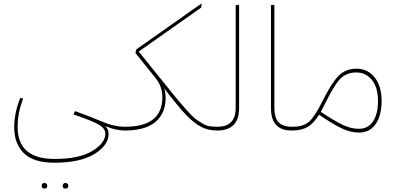

<svg xmlns="http://www.w3.org/2000/svg" viewBox="-20 -762 2320 1121"><path d="M724 -11 709 0Q655 0 595 -26Q614 -7 614 20Q614 86 531.5 137Q449 188 297 188Q176 188 119.5 132.5Q63 77 63 -18Q63 -105 99 -191L115 -186Q83 -105 83 -20Q83 166 299 166Q441 166 518 120Q595 74 595 18Q595 -10 560.5 -32Q526 -54 409 -94L418 -113Q467 -96 517 -76Q567 -56 591 -46Q615 -36 646.5 -29Q678 -22 711 -22ZM256 323Q256 339 240 339Q223 339 223 323Q223 316 228 311Q233 306 240 306Q247 306 251.5 311Q256 316 256 323ZM379 323Q379 339 362 339Q346 339 346 323Q346 316 350.5 311Q355 306 362 306Q369 306 374 311Q379 316 379 323Z M1250 -22 1262 -12 1248 0Q1194 0 1152 -22.5Q1110 -45 1064.5 -93Q1019 -141 939 -246Q947 -222 947 -191Q947 -100 887.5 -50Q828 0 709 0L694 -11L711 -22Q928 -22 928 -195Q928 -257 887 -308L771 -452L775 -473L1157 -742L1155 -718L790 -461L932 -285Q987 -216 1009.5 -189Q1032 -162 1067 -122.5Q1102 -83 1117.5 -71Q1133 -59 1158 -43.5Q1183 -28 1202.5 -25Q1222 -22 1250 -22Z M1248 0 1233 -11 1250 -22Q1356 -22 1356 -132V-732L1376 -734V-131Q1376 0 1248 0Z M1562 -132V-732L1582 -734V-133Q1582 -74 1606.5 -48Q1631 -22 1684 -22L1696 -11L1681 0Q1562 0 1562 -132Z M2062 -361Q2126 -361 2167 -310.5Q2208 -260 2208 -172Q2208 -88 2173.5 -38Q2139 12 2076 12Q2026 12 1974 -13Q1922 -38 1843 -92Q1810 -40 1774.5 -20Q1739 0 1685 0H1681L1666 -11L1683 -22H1689Q1751 -22 1784.5 -51.5Q1818 -81 1863 -172Q1917 -280 1958 -320.5Q1999 -361 2062 -361ZM2075 -10Q2130 -10 2158.5 -54Q2187 -98 2187 -172Q2187 -251 2151.5 -295Q2116 -339 2060 -339Q2002 -339 1965 -300Q1928 -261 1876 -153Q1858 -118 1853 -109Q1931 -57 1980 -33.5Q2029 -10 2075 -10Z"/></svg>

Font: FiraGO Thin
Style: Regular
Weight: 100
Designer: bBox Type
Foundry: bBox Type GmbH
Version: Version 1.001;PS 001.001;hotconv 1.0.88;makeotf.lib2.5.64775